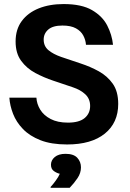

<svg xmlns="http://www.w3.org/2000/svg" viewBox="-20 -682 623 923"><path d="M302.5 12.5Q226.7 12.5 174.6 -7.9Q122.5 -28.3 90.4 -61.7Q58.3 -95 42.9 -134.6Q27.5 -174.2 25 -212.5H155Q156.7 -182.5 173.3 -155Q190 -127.5 223.3 -110Q256.7 -92.5 306.7 -92.5Q360.8 -92.5 387.1 -114.6Q413.3 -136.7 413.3 -172.5Q413.3 -206.7 390.4 -228.3Q367.5 -250 330 -262.5L235.8 -294.2Q190.8 -309.2 149.6 -331.2Q108.3 -353.3 81.7 -389.6Q55 -425.8 55 -482.5Q55 -540.8 84.6 -580.8Q114.2 -620.8 166.2 -641.7Q218.3 -662.5 285.8 -662.5Q372.5 -662.5 422.5 -633.3Q472.5 -604.2 495.4 -559.6Q518.3 -515 523.3 -466.7H393.3Q391.7 -490 380.4 -511.2Q369.2 -532.5 345 -545.8Q320.8 -559.2 280 -559.2Q234.2 -559.2 212.1 -540Q190 -520.8 190 -491.7Q190 -460 212.9 -440.8Q235.8 -421.7 274.2 -408.3L368.3 -376.7Q414.2 -361.7 455 -339.2Q495.8 -316.7 522.1 -279.6Q548.3 -242.5 548.3 -182.5Q548.3 -91.7 483.8 -39.6Q419.2 12.5 302.5 12.5ZM315 220.8H223.3V216.7Q235 204.2 248.3 185.8Q261.7 167.5 267.5 153.3Q254.2 150.8 239.6 140.8Q225 130.8 225 110Q225 88.3 243.3 72.9Q261.7 57.5 295 57.5Q334.2 57.5 351.7 76.7Q369.2 95.8 369.2 122.5Q369.2 150 352.5 174.6Q335.8 199.2 315 220.8Z"/></svg>

Font: Familjen Grotesk Variable
Style: Regular
Weight: 400
Designer: Anders Wikstroem, Jonas Baeckman, Matilda Gysing, Kristian Moeller
Foundry: Familjen STHLM AB
Version: Version 2.000